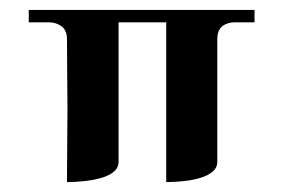

<svg xmlns="http://www.w3.org/2000/svg" viewBox="-20 -361 571 387"><path d="M38 -341H493V-316H453Q438 -316 428 -308Q418 -300 418 -282V-35Q418 -23 408.5 -15Q399 -7 384 -2.5Q369 2 351 4Q333 6 315 6V-316H219V-35Q219 -23 209.5 -15Q200 -7 184.5 -2.5Q169 2 150.5 4Q132 6 115 6Q115 -38 115.5 -72.5Q116 -107 116 -138.5Q116 -170 115.5 -204Q115 -238 115 -282Q115 -300 104 -308Q93 -316 79 -316H38Z"/></svg>

Font: Genos SemiBold
Style: Regular
Weight: 600
Designer: Robert E. Leuschke
Foundry: Robert E. Leuschke
Version: Version 1.010